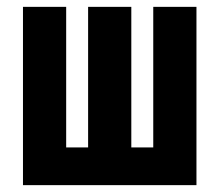

<svg xmlns="http://www.w3.org/2000/svg" viewBox="-20 -540 640 560"><path d="M47 0V-520H173V-110H237V-520H363V-110H427V-520H553V0Z"/></svg>

Font: Iosevka Custom XBdEx
Style: Regular
Weight: 800
Width: 7
Monospace: yes
Designer: Belleve Invis
Foundry: Belleve Invis
Version: Version 11.2.4; ttfautohint (v1.8.4)